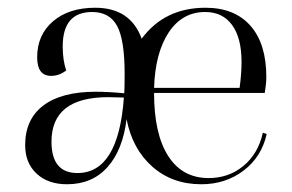

<svg xmlns="http://www.w3.org/2000/svg" viewBox="-20 -464 755 496"><path d="M153 12Q104 12 74.5 -15.5Q45 -43 45 -89Q45 -156 92 -191.5Q139 -227 227 -227Q261 -227 301 -223Q302 -238 302 -273Q302 -361 282.5 -397Q263 -433 218 -433Q142 -433 142 -344Q142 -309 151 -282Q133 -268 112 -268Q76 -268 76 -316Q76 -374 117 -409Q158 -444 226 -444Q317 -444 346 -364Q405 -444 511 -444Q586 -444 627 -397.5Q668 -351 668 -265Q668 -248 664 -224H378Q378 -118 414.5 -61Q451 -4 519 -4Q571 -4 609 -35.5Q647 -67 659 -121L669 -118Q656 -59 609.5 -23.5Q563 12 500 12Q425 12 373.5 -33.5Q322 -79 307 -156Q297 -76 257.5 -32Q218 12 153 12ZM510 -433Q451 -433 416 -380.5Q381 -328 378 -237H599Q604 -274 604 -304Q604 -366 579.5 -399.5Q555 -433 510 -433ZM113 -98Q113 -17 180 -17Q286 -17 300 -212L260 -213Q113 -213 113 -98Z"/></svg>

Font: Arapey Regular-Display
Style: Regular
Weight: 400
Designer: Eduardo Rodriguez Tunni
Foundry: Eduardo Rodriguez Tunni
Version: Version 4.000